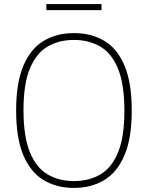

<svg xmlns="http://www.w3.org/2000/svg" viewBox="-20 -911 724 940"><path d="M342 9Q257.5 9 193.8 -29Q130 -67 94.5 -150.5Q59 -234 59 -370Q59 -506.5 94.8 -590Q130.5 -673.5 194.2 -711.2Q258 -749 342 -749Q427 -749 490.5 -711.2Q554 -673.5 589.5 -590Q625 -506.5 625 -370Q625 -234 589.2 -150.5Q553.5 -67 489.8 -29Q426 9 342 9ZM342 -24.5Q415.5 -24.5 471.2 -57Q527 -89.5 558 -164.8Q589 -240 589 -368Q589 -498 558 -574Q527 -650 471.2 -682.8Q415.5 -715.5 342 -715.5Q268.5 -715.5 213 -683Q157.5 -650.5 126.2 -575.2Q95 -500 95 -372Q95 -242 126.2 -166Q157.5 -90 213 -57.2Q268.5 -24.5 342 -24.5ZM207 -861.5V-891H477V-861.5Z"/></svg>

Font: Encode Sans SC Thin
Style: Regular
Weight: 250
Designer: Multiple Designers
Foundry: Impallari Type
Version: Version 3.002